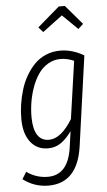

<svg xmlns="http://www.w3.org/2000/svg" viewBox="-64 -819 596 1065"><g transform="rotate(-5 234.5 -286.5)"><path d="M207 -645 182.1 -672.9 305.2 -778.8H338.9L431.2 -670.9L402.8 -645L317.9 -728ZM291 -534.2Q357.9 -534.2 422.9 -496.1L353 2.9Q324.7 206.1 162.1 206.1Q84.5 206.1 21 158.2L44.9 119.1Q99.1 157.2 163.1 157.2Q277.3 157.2 297.9 2L310.1 -84Q281.7 -44.4 250.5 -22.2Q219.2 0 178.2 0Q115.7 0 79.8 -47.1Q43.9 -94.2 43.9 -174.8Q43.5 -214.4 49.6 -254.9Q55.7 -295.4 67.9 -336.2Q80.1 -377 100.6 -412.4Q121.1 -447.8 147.5 -475.1Q173.8 -502.4 210.9 -518.3Q248 -534.2 291 -534.2ZM289.1 -487.8Q250.5 -487.8 218.3 -468.3Q186 -448.7 164.6 -417Q143.1 -385.3 128.4 -343.8Q113.8 -302.2 107.2 -260Q100.6 -217.8 101.1 -175.8Q102.1 -112.8 123.5 -79.8Q145 -46.9 187 -46.9Q254.4 -46.9 317.9 -150.9L363.8 -471.2Q326.2 -487.8 289.1 -487.8Z"/></g></svg>

Font: Fira Sans Compressed Light
Style: Italic
Weight: 300
Width: 3
Italic angle: -8°
Designer: Carrois Corporate & Edenspiekermann AG
Foundry: Carrois Corporate GbR & Edenspiekermann AG
Version: Version 4.203;PS 004.203;hotconv 1.0.88;makeotf.lib2.5.64775